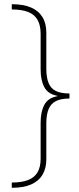

<svg xmlns="http://www.w3.org/2000/svg" viewBox="-20 -734 377 912"><path d="M36 133Q84 133 114 121Q144 109 158.5 84Q173 59 173 20V-152Q173 -203 190.5 -236Q208 -269 252 -277V-279Q208 -287 190.5 -320Q173 -353 173 -404V-573Q173 -614 158.5 -639.5Q144 -665 114 -677Q84 -689 36 -689V-714Q91 -714 127 -698.5Q163 -683 181.5 -653Q200 -623 200 -579V-408Q200 -365 211 -339Q222 -313 246 -301.5Q270 -290 310 -290V-266Q270 -266 246 -254Q222 -242 211 -216Q200 -190 200 -148V23Q200 66 181.5 96.5Q163 127 127 142.5Q91 158 36 158Z"/></svg>

Font: Noto Sans Armenian Thin
Style: Regular
Weight: 250
Version: Version 2.007